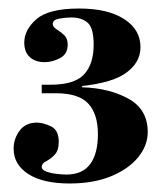

<svg xmlns="http://www.w3.org/2000/svg" viewBox="-20 -882 386 451"><path d="M143.5 -451Q81 -451 46.5 -473.2Q12 -495.4 12 -532.8Q12 -556 26 -575Q40 -594 67 -594Q81 -594 99.5 -585.3Q118 -576.6 118 -549Q118 -528 108 -518Q98 -508 88 -503Q78 -498 78 -490Q78 -483 88.8 -479Q99.7 -475 113.5 -473.5Q127.3 -472 136.1 -472Q173.6 -472 191.8 -496.5Q210 -521 210 -567Q210 -614 187.5 -638.5Q165.1 -663 111 -663L173 -677Q237 -675 282 -650Q327 -625 327 -572Q327 -540 304.5 -512.5Q282 -485 240.9 -468Q199.7 -451 143.5 -451ZM78 -663V-683H173V-663ZM140 -677 99 -683Q155 -683 177.5 -707.3Q200 -731.5 200 -777Q200 -817 185.5 -829Q171 -841 147.9 -841Q134 -841 119 -838.2Q104 -835.4 104 -826Q104 -818.8 113 -813.1Q122.1 -807.5 130.5 -799.7Q139 -792 139 -777Q139 -755 121 -745.5Q103 -736 85 -736Q63 -736 50 -747.8Q37 -759.6 37 -782.1Q37 -811.8 65.5 -836.9Q94 -862 166 -862Q233 -862 271.5 -837.3Q310 -812.6 310 -771.3Q310 -733 272 -708Q234 -683 140 -677Z"/></svg>

Font: Libre Bodoni
Style: Regular
Weight: 400
Designer: Pablo Impallari, Rodrigo Fuenzalida
Foundry: Impallari Type
Version: Version 2.005;gftools[0.9.23]